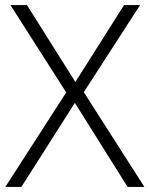

<svg xmlns="http://www.w3.org/2000/svg" viewBox="-20 -734 588 754"><path d="M547 0 309 -372 530 -714H467L276 -412L86 -714H21L240 -371L1 0H64L274 -330L481 0Z"/></svg>

Font: Noto Sans Bengali Light
Style: Regular
Weight: 300
Designer: Jelle Bosma - Monotype Design Team
Foundry: Monotype Imaging Inc.
Version: Version 2.003